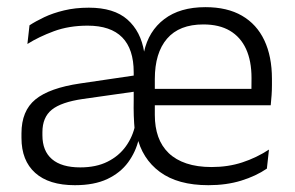

<svg xmlns="http://www.w3.org/2000/svg" viewBox="-20 -520 844 550"><path d="M577 10.5Q489.5 10.5 438 -27.5Q386.5 -65.5 372 -132L366 -145Q364 -167 363.2 -188.8Q362.5 -210.5 363 -233V-313Q363 -379.5 330 -413Q297 -446.5 231 -446.5Q177.5 -446.5 134.2 -430.5Q91 -414.5 58.5 -394L64.5 -447.5Q82 -459 106.8 -470.8Q131.5 -482.5 163.5 -490.2Q195.5 -498 234.5 -498Q306.5 -498 345 -464Q383.5 -430 393 -371H392.5Q405.5 -431 450.5 -465.2Q495.5 -499.5 568.5 -499.5Q631 -499.5 673.2 -475Q715.5 -450.5 737.2 -404.5Q759 -358.5 759 -294V-276.5Q759 -262 758 -247.5Q757 -233 755.5 -218.5H699.5Q700 -240.5 700.2 -260Q700.5 -279.5 700.5 -296.5Q700.5 -345.5 684.8 -379.8Q669 -414 638.5 -432Q608 -450 562.5 -450Q493.5 -450 458.5 -409.2Q423.5 -368.5 423.5 -293.5V-244V-236.5V-190.5Q423.5 -156 433.2 -128.5Q443 -101 463.2 -81.5Q483.5 -62 514.2 -51.8Q545 -41.5 586 -41.5Q633.5 -41.5 674 -54.8Q714.5 -68 750.5 -91.5L744.5 -37Q713 -15.5 670.8 -2.5Q628.5 10.5 577 10.5ZM194.5 10.5Q120 10.5 80.8 -24.8Q41.5 -60 41.5 -125V-138Q41.5 -202.5 81.5 -235.2Q121.5 -268 210 -281L373 -305L376 -259L217.5 -236.5Q155.5 -227.5 128.5 -205.8Q101.5 -184 101.5 -141.5V-132.5Q101.5 -87.5 129 -64Q156.5 -40.5 210 -40.5Q255.5 -40.5 288 -56.8Q320.5 -73 340.5 -100.8Q360.5 -128.5 367.5 -163L389 -121.5H377.5Q369 -85 347 -55Q325 -25 287.5 -7.2Q250 10.5 194.5 10.5ZM394.5 -218.5V-265.5H741.5V-218.5Z"/></svg>

Font: Anek Tamil Medium Light
Style: Regular
Weight: 300
Version: Version 1.003